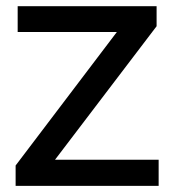

<svg xmlns="http://www.w3.org/2000/svg" viewBox="-20 -608 567 628"><path d="M498.9 0H31.1V-66.7L362.2 -503.3H37.8V-587.8H492.2V-522.2L160 -85.6H498.9Z"/></svg>

Font: Paperlogy 5 Medium
Style: Regular
Weight: 500
Designer: redesigned by Lee Juim, glyphs from Gmarket Sans & Montserrat
Foundry: PT&
Version: Version 1.001